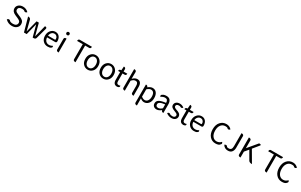

<svg xmlns="http://www.w3.org/2000/svg" viewBox="463 -3541 10221 6516"><g transform="rotate(30 5573.5 -283.5)"><path d="M304 13Q151 13 47 -96Q103 -159 155 -120Q189 -68 305 -68Q376 -68 417 -100Q459 -133 459 -188Q459 -243 422 -270Q394 -292 337 -318L231 -364Q82 -428 82 -552Q82 -637 147 -692Q213 -747 313 -747Q441 -747 529 -656Q480 -597 426 -632Q406 -666 313 -666Q251 -666 213 -636Q176 -607 176 -558Q176 -501 230 -468Q254 -455 297 -436L402 -391Q475 -359 514 -315Q553 -271 553 -188Q553 -106 484 -46Q416 13 304 13Z M775 0 624 -543Q717 -543 732 -480L835 -77L956 -543H1045L1168 -77L1286 -543Q1372 -543 1356 -481L1242 -62Q1226 0 1161 0H1116L995 -449L882 0Z M1706 13Q1594 13 1520 -64Q1446 -141 1446 -269Q1446 -398 1519 -477Q1592 -557 1692 -557Q1793 -557 1850 -488Q1907 -420 1907 -302Q1903 -250 1851 -250H1537Q1541 -163 1590 -111Q1640 -60 1714 -60Q1789 -60 1853 -103Q1886 -43 1827 -16Q1799 13 1706 13ZM1536 -316H1802Q1827 -316 1824 -341Q1827 -397 1791 -440Q1756 -484 1694 -484Q1632 -484 1588 -438Q1544 -393 1536 -316Z M2132 0Q2041 0 2041 -65V-478Q2041 -543 2106 -543H2132V0ZM2043 -671Q2026 -688 2026 -715Q2026 -742 2043 -758Q2060 -775 2087 -775Q2114 -775 2131 -758Q2148 -742 2148 -715Q2148 -688 2131 -671Q2114 -655 2087 -655Q2060 -655 2043 -671Z M2794 0Q2701 0 2701 -65V-655H2479Q2479 -734 2544 -734H3016Q3016 -655 2951 -655H2794V0Z M3454.5 -64Q3381 13 3276 13Q3171 13 3097.5 -64Q3024 -141 3024 -271.5Q3024 -402 3097.5 -479.5Q3171 -557 3276 -557Q3381 -557 3454.5 -479.5Q3528 -402 3528 -271.5Q3528 -141 3454.5 -64ZM3162 -120Q3205 -63 3276 -63Q3347 -63 3390.5 -120Q3434 -177 3434 -271Q3434 -365 3390.5 -423Q3347 -481 3276.5 -481Q3206 -481 3162.5 -423Q3119 -365 3119 -271Q3119 -177 3162 -120Z M4060.5 -64Q3987 13 3882 13Q3777 13 3703.5 -64Q3630 -141 3630 -271.5Q3630 -402 3703.5 -479.5Q3777 -557 3882 -557Q3987 -557 4060.5 -479.5Q4134 -402 4134 -271.5Q4134 -141 4060.5 -64ZM3768 -120Q3811 -63 3882 -63Q3953 -63 3996.5 -120Q4040 -177 4040 -271Q4040 -365 3996.5 -423Q3953 -481 3882.5 -481Q3812 -481 3768.5 -423Q3725 -365 3725 -271Q3725 -177 3768 -120Z M4429 13Q4274 13 4274 -168V-469H4193Q4193 -538 4258 -541L4278 -543L4289 -696Q4365 -696 4365 -631V-543H4512Q4512 -469 4447 -469H4365V-166Q4365 -113 4384 -87Q4403 -61 4449 -61Q4475 -61 4511 -75Q4529 -7 4465 5Z M4726 0Q4635 0 4635 -65V-796Q4726 -796 4726 -731L4723 -466Q4814 -557 4903 -557Q5069 -557 5069 -344V0Q4978 0 4978 -65V-332Q4978 -408 4953 -442Q4929 -477 4882 -477Q4835 -477 4803 -458Q4771 -439 4726 -394V0Z M5333 229Q5242 229 5242 164V-543Q5317 -543 5325 -481Q5421 -557 5501 -557Q5604 -557 5660 -482Q5717 -408 5717 -277Q5717 -146 5648 -66Q5579 13 5481 13Q5408 13 5331 -50L5333 229ZM5333 -120Q5400 -63 5467 -63Q5535 -63 5578 -121Q5622 -180 5622 -279Q5622 -480 5479 -480Q5414 -480 5333 -405Z M5971 13Q5901 13 5856 -28Q5812 -69 5812 -141Q5812 -229 5891 -276Q5971 -324 6146 -344Q6146 -481 6034 -481Q5957 -481 5871 -423Q5835 -486 5893 -514Q5946 -557 6045 -557Q6145 -557 6191 -498Q6237 -439 6237 -334V0Q6162 0 6154 -65Q6057 13 5971 13ZM5997 -60Q6065 -60 6146 -132V-284Q6013 -268 5957 -235Q5901 -202 5901 -152Q5901 -60 5997 -60Z M6552 13Q6440 13 6349 -62Q6394 -122 6449 -89Q6473 -58 6555 -58Q6607 -58 6634 -82Q6662 -106 6662 -143Q6662 -188 6607 -216Q6579 -231 6541 -245Q6503 -259 6480 -270Q6457 -281 6431 -300Q6379 -336 6379 -402Q6379 -469 6430 -513Q6481 -557 6569 -557Q6657 -557 6735 -496Q6691 -437 6635 -470Q6628 -485 6573 -485Q6519 -485 6493 -463Q6467 -441 6467 -407Q6467 -381 6490 -358Q6508 -340 6562 -320Q6617 -301 6633 -294Q6649 -287 6675 -272Q6702 -257 6715 -242Q6750 -202 6750 -148Q6750 -79 6697 -33Q6645 13 6552 13Z M7027 13Q6872 13 6872 -168V-469H6791Q6791 -538 6856 -541L6876 -543L6887 -696Q6963 -696 6963 -631V-543H7110Q7110 -469 7045 -469H6963V-166Q6963 -113 6982 -87Q7001 -61 7047 -61Q7073 -61 7109 -75Q7127 -7 7063 5Z M7437 13Q7325 13 7251 -64Q7177 -141 7177 -269Q7177 -398 7250 -477Q7323 -557 7423 -557Q7524 -557 7581 -488Q7638 -420 7638 -302Q7634 -250 7582 -250H7268Q7272 -163 7321 -111Q7371 -60 7445 -60Q7520 -60 7584 -103Q7617 -43 7558 -16Q7530 13 7437 13ZM7267 -316H7533Q7558 -316 7555 -341Q7558 -397 7522 -440Q7487 -484 7425 -484Q7363 -484 7319 -438Q7275 -393 7267 -316Z M8455 -150Q8506 -92 8455 -53Q8415 13 8278 13Q8141 13 8051 -89Q7962 -191 7962 -365Q7962 -540 8053 -643Q8145 -747 8287 -747Q8407 -747 8488 -656Q8438 -596 8386 -634Q8373 -666 8288 -666Q8183 -666 8120 -585Q8057 -505 8057 -367Q8057 -230 8118 -149Q8180 -68 8279 -68Q8379 -68 8455 -150Z M8768 13Q8632 13 8566 -103Q8632 -150 8675 -101Q8679 -68 8759 -68Q8819 -68 8848 -105Q8877 -142 8877 -224V-734Q8969 -734 8969 -669V-215Q8969 -113 8919 -50Q8870 13 8768 13Z M9260 0Q9167 0 9167 -65V-734Q9260 -734 9260 -669V-365L9569 -734Q9673 -734 9632 -684L9444 -454L9709 0Q9606 0 9574 -56L9386 -382L9260 -232V0Z M10283 0Q10190 0 10190 -65V-655H9968Q9968 -734 10033 -734H10505Q10505 -655 10440 -655H10283V0Z M11060 -150Q11111 -92 11060 -53Q11020 13 10883 13Q10746 13 10656 -89Q10567 -191 10567 -365Q10567 -540 10658 -643Q10750 -747 10892 -747Q11012 -747 11093 -656Q11043 -596 10991 -634Q10978 -666 10893 -666Q10788 -666 10725 -585Q10662 -505 10662 -367Q10662 -230 10723 -149Q10785 -68 10884 -68Q10984 -68 11060 -150Z"/></g></svg>

Font: Swei Toothpaste CJK TC
Style: Regular
Weight: 400
Version: Version 1.0